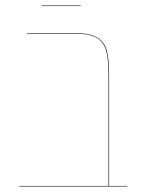

<svg xmlns="http://www.w3.org/2000/svg" viewBox="-20 -677 522 697"><path d="M442 -2V0H50V-2H374V-406Q374 -464 365 -495Q356 -526 329.5 -540.5Q303 -555 248 -555H78V-557H248Q303 -557 330.5 -542Q358 -527 367 -496Q376 -465 376 -406V-2ZM131 -657H273V-655H131Z"/></svg>

Font: FiraGO Two
Style: Regular
Weight: 100
Designer: bBox Type
Foundry: bBox Type GmbH
Version: Version 1.001